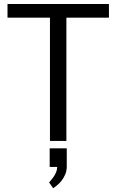

<svg xmlns="http://www.w3.org/2000/svg" viewBox="-20 -724 599 987"><path d="M18.6 -703.6H540V-633.3H321.3V0.5H236.8V-633.3H18.6ZM235.4 38.6H323.2V131.8Q323.2 154.3 315.2 172.9Q307.1 191.4 295.9 205.6Q284.7 219.7 272.7 229.2Q260.7 238.8 253.4 243.7L232.4 213.9Q237.3 208 244.4 199.7Q251.5 191.4 258.1 181.2Q264.6 170.9 269.3 159.2Q273.9 147.5 273.9 134.3H235.4Z"/></svg>

Font: Metrophobic
Style: Regular
Weight: 400
Designer: vernon adams
Foundry: vernon adams
Version: Version 1.000